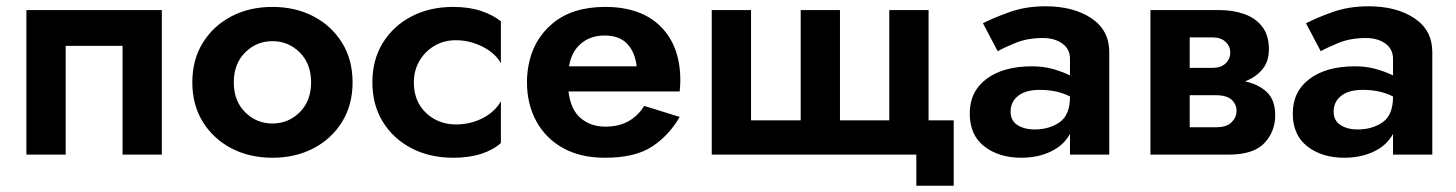

<svg xmlns="http://www.w3.org/2000/svg" viewBox="-20 -492 4634 611"><path d="M495 -460V0H370V-346H189V0H64V-460Z M592 -230Q592 -302 625.5 -356Q659 -410 716.5 -440Q774 -470 847 -470Q920 -470 977.5 -440Q1035 -410 1068.5 -356Q1102 -302 1102 -230Q1102 -158 1068.5 -104Q1035 -50 977.5 -20Q920 10 847 10Q774 10 716.5 -20Q659 -50 625.5 -104Q592 -158 592 -230ZM724 -230Q724 -171 760 -135Q796 -99 847 -99Q898 -99 934 -135Q970 -171 970 -230Q970 -289 934 -325Q898 -361 847 -361Q796 -361 760 -325Q724 -289 724 -230Z M1297 -230Q1297 -169 1336 -132.5Q1375 -96 1431 -96Q1477 -96 1516 -116Q1555 -136 1574 -170V-37Q1550 -15 1511.5 -2.5Q1473 10 1422 10Q1348 10 1290 -20Q1232 -50 1198.5 -104Q1165 -158 1165 -230Q1165 -302 1198.5 -356Q1232 -410 1290 -440Q1348 -470 1422 -470Q1473 -470 1511.5 -457Q1550 -444 1574 -424V-291Q1555 -324 1514.5 -344Q1474 -364 1431 -364Q1393 -364 1363 -346.5Q1333 -329 1315 -298.5Q1297 -268 1297 -230Z M2143 -120Q2109 -61 2055 -25.5Q2001 10 1905 10Q1827 10 1771.5 -21Q1716 -52 1686.5 -106.5Q1657 -161 1657 -230Q1657 -243 1658 -255Q1659 -267 1661 -279Q1675 -364 1738 -417Q1801 -470 1906 -470Q2020 -470 2082.5 -407.5Q2145 -345 2145 -236Q2145 -230 2144.5 -221Q2144 -212 2143 -201H1789Q1796 -143 1828 -116Q1860 -89 1906 -89Q1950 -89 1980.5 -106.5Q2011 -124 2030 -155ZM1904 -379Q1859 -379 1828.5 -353Q1798 -327 1791 -281H2006Q2001 -326 1976 -352.5Q1951 -379 1904 -379Z M2653 -109H2810V-460H2935V-109H3015V99H2896V0H2245V-460H2370V-109H2528V-460H2653Z M3155 -329 3108 -418Q3143 -436 3194 -454Q3245 -472 3307 -472Q3396 -472 3453 -434Q3510 -396 3510 -326V0H3385V-66Q3365 -29 3323.5 -9.5Q3282 10 3230 10Q3159 10 3112.5 -26Q3066 -62 3066 -131Q3066 -201 3119.5 -241Q3173 -281 3264 -281Q3301 -281 3332 -272Q3363 -263 3385 -252V-305Q3385 -336 3360.5 -353.5Q3336 -371 3299 -371Q3249 -371 3210.5 -355Q3172 -339 3155 -329ZM3196 -137Q3196 -108 3218 -94Q3240 -80 3272 -80Q3319 -80 3352 -103Q3385 -126 3385 -184V-185Q3344 -206 3289 -206Q3244 -206 3220 -187Q3196 -168 3196 -137Z M3641 -460H3860Q3903 -460 3939 -447.5Q3975 -435 3996.5 -407.5Q4018 -380 4018 -335Q4018 -296 3997 -271Q3976 -246 3942 -233Q3985 -224 4011.5 -199Q4038 -174 4038 -125Q4038 -73 4003.5 -36.5Q3969 0 3890 0H3641ZM3839 -373H3766V-276H3839Q3865 -276 3880 -290Q3895 -304 3895 -325Q3895 -345 3880 -359Q3865 -373 3839 -373ZM3849 -189H3766V-87H3849Q3884 -87 3899.5 -103Q3915 -119 3915 -139Q3915 -160 3899.5 -174.5Q3884 -189 3849 -189Z M4183 -329 4136 -418Q4171 -436 4222 -454Q4273 -472 4335 -472Q4424 -472 4481 -434Q4538 -396 4538 -326V0H4413V-66Q4393 -29 4351.5 -9.5Q4310 10 4258 10Q4187 10 4140.5 -26Q4094 -62 4094 -131Q4094 -201 4147.5 -241Q4201 -281 4292 -281Q4329 -281 4360 -272Q4391 -263 4413 -252V-305Q4413 -336 4388.5 -353.5Q4364 -371 4327 -371Q4277 -371 4238.5 -355Q4200 -339 4183 -329ZM4224 -137Q4224 -108 4246 -94Q4268 -80 4300 -80Q4347 -80 4380 -103Q4413 -126 4413 -184V-185Q4372 -206 4317 -206Q4272 -206 4248 -187Q4224 -168 4224 -137Z"/></svg>

Font: Jost* Semi
Style: Regular
Weight: 600
Version: Version 3.7